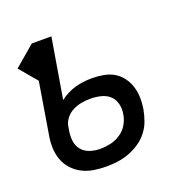

<svg xmlns="http://www.w3.org/2000/svg" viewBox="-101 -615 702 718"><g transform="rotate(-20 250.0 -256.0)"><path d="M205 8Q179 8 154.5 4Q130 0 108.5 -11Q87 -22 71 -40Q55 -58 47 -81Q39 -104 38.5 -129Q38 -154 43 -180L76 -380L17 -450L99 -520H177L137 -281Q151 -292 167 -300Q183 -308 199 -312.5Q215 -317 232 -319Q249 -321 265 -321Q288 -321 311 -317Q334 -313 352.5 -302Q371 -291 384 -273.5Q397 -256 403.5 -235Q410 -214 410.5 -191Q411 -168 407 -145Q403 -123 395 -101Q387 -79 372 -60Q357 -41 336.5 -27.5Q316 -14 294 -6Q272 2 249.5 5Q227 8 205 8ZM206 -62Q226 -62 246.5 -66.5Q267 -71 286 -83.5Q305 -96 316 -115Q327 -134 330 -154Q334 -175 329 -195Q324 -215 310 -228Q296 -241 275.5 -246Q255 -251 234 -251Q217 -251 199 -248Q181 -245 164 -236.5Q147 -228 135 -212.5Q123 -197 121 -180L119 -168Q115 -147 117.5 -126Q120 -105 132.5 -90Q145 -75 164.5 -68.5Q184 -62 206 -62Z"/></g></svg>

Font: Iosevka Curly Slab
Style: Italic
Weight: 400
Italic angle: -9°
Monospace: yes
Designer: Belleve Invis
Foundry: Belleve Invis
Version: Version 22.1.2; ttfautohint (v1.8.4)